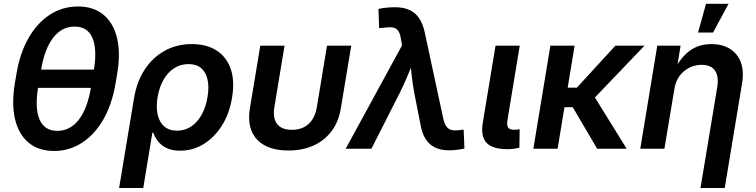

<svg xmlns="http://www.w3.org/2000/svg" viewBox="-20 -773 3929 998"><path d="M260.7 11.7Q180.7 11.7 128.9 -31.2Q77.1 -74.2 58.3 -152.8Q39.6 -231.4 57.1 -339.4L65.4 -388.2Q83 -495.6 127.7 -574.2Q172.4 -652.8 238.3 -696Q304.2 -739.3 385.3 -739.3Q466.3 -739.3 518.1 -696.3Q569.8 -653.3 588.6 -574.5Q607.4 -495.6 588.9 -388.2L580.6 -339.4Q562.5 -231 517.1 -152.1Q471.7 -73.2 406 -30.8Q340.3 11.7 260.7 11.7ZM277.8 -92.8Q345.2 -92.8 390.1 -151.4Q435.1 -210 453.1 -320.8L467.8 -406.7Q485.8 -517.6 460.4 -576.2Q435.1 -634.8 367.7 -634.8Q300.8 -634.8 255.9 -576.2Q210.9 -517.6 192.9 -406.7L178.2 -320.8Q160.2 -209 186 -150.9Q211.9 -92.8 277.8 -92.8ZM152.8 -316.4 168.5 -411.1H493.7L478 -316.4Z M599.1 204.1 676.3 -260.3Q690.4 -347.7 731.9 -411.1Q773.4 -474.6 836.4 -509.3Q899.4 -543.9 977.5 -543.9Q1053.7 -543.9 1105.5 -510.7Q1157.2 -477.5 1179 -415.5Q1200.7 -353.5 1186.5 -267.1Q1172.9 -182.6 1133.5 -120.4Q1094.2 -58.1 1038.1 -23.9Q981.9 10.3 916.5 10.3Q873.5 10.3 845.5 -3.7Q817.4 -17.6 801 -39.1Q784.7 -60.5 776.4 -83.5H772L724.6 204.1ZM899.9 -93.8Q941.9 -93.8 974.4 -116Q1006.8 -138.2 1028.6 -177.5Q1050.3 -216.8 1058.6 -268.6Q1067.4 -319.3 1059.1 -358.2Q1050.8 -397 1026.1 -418.5Q1001.5 -439.9 960 -439.9Q918.9 -439.9 885.7 -418.7Q852.5 -397.5 830.3 -359.1Q808.1 -320.8 799.3 -268.6Q790.5 -216.3 799.6 -176.8Q808.6 -137.2 834 -115.5Q859.4 -93.8 899.9 -93.8Z M1479 9.3Q1406.2 9.3 1357.4 -16.6Q1308.6 -42.5 1288.1 -91.3Q1267.6 -140.1 1278.8 -209L1333 -535.6H1459L1406.2 -216.3Q1399.9 -177.7 1408.4 -151.4Q1417 -125 1439.5 -111.6Q1461.9 -98.1 1497.1 -98.1Q1532.2 -98.1 1559.1 -111.6Q1585.9 -125 1603.3 -151.4Q1620.6 -177.7 1627 -216.3L1679.7 -535.6H1805.7L1751.5 -209Q1740.2 -140.6 1703.9 -91.8Q1667.5 -43 1610.1 -16.8Q1552.7 9.3 1479 9.3Z M1776.9 0 2069.8 -537.1 2064 -570.8Q2060.1 -598.1 2050 -612.3Q2040 -626.5 2022.7 -629.9Q2005.4 -633.3 1979 -628.9L1950.7 -627L1947.3 -726.6Q1963.4 -730.5 1986.6 -732.9Q2009.8 -735.4 2034.2 -735.4Q2076.2 -735.4 2107.2 -721.7Q2138.2 -708 2158.2 -679Q2178.2 -649.9 2188 -603.5L2283.7 -158.2Q2290 -130.4 2300.5 -115.7Q2311 -101.1 2327.4 -97.2Q2343.8 -93.3 2366.2 -96.7L2390.1 -99.1L2394 -1Q2379.9 2.4 2358.4 5.4Q2336.9 8.3 2314 8.3Q2272.9 8.3 2242.9 -5.6Q2212.9 -19.5 2193.6 -48.6Q2174.3 -77.6 2166 -124L2133.8 -287.6Q2124.5 -336.9 2119.4 -386Q2114.3 -435.1 2109.4 -485.8H2143.1Q2121.1 -435.1 2101.3 -386Q2081.5 -336.9 2056.6 -287.6L1910.6 0Z M2618.2 2.4Q2539.6 2.4 2508.8 -31Q2478 -64.5 2489.3 -133.8L2555.7 -535.6H2681.6L2618.2 -151.9Q2613.3 -123 2620.6 -110.8Q2627.9 -98.6 2653.3 -98.6Q2663.1 -98.6 2669.7 -99.4Q2676.3 -100.1 2681.2 -101.1L2679.7 -4.9Q2668.9 -2.4 2652.8 0Q2636.7 2.4 2618.2 2.4Z M2966.8 -535.6 2878.4 0H2752.4L2840.8 -535.6ZM3330.1 -535.6 3023.9 -215.8H2880.4L2894.5 -317.4H2978.5L3178.7 -535.6ZM3084 0 2954.1 -220.7 3055.2 -293.9 3237.3 0Z M3485.4 -310.5 3433.6 0H3308.1L3396.5 -535.6H3517.6L3496.1 -402.3L3481.4 -402.8Q3505.4 -449.7 3533.9 -481.2Q3562.5 -512.7 3598.1 -528.3Q3633.8 -543.9 3677.7 -543.9Q3733.4 -543.9 3773.2 -519.8Q3813 -495.6 3830.6 -449.7Q3848.1 -403.8 3836.9 -337.9L3747.1 204.1H3621.1L3708 -319.3Q3717.3 -375 3696.8 -405.5Q3676.3 -436 3627 -436Q3593.8 -436 3564 -421.6Q3534.2 -407.2 3513.2 -379.6Q3492.2 -352.1 3485.4 -310.5ZM3608.4 -604 3649.9 -753.4H3767.1L3686.5 -604Z"/></svg>

Font: Inter 20pt SemiBold
Style: Italic
Weight: 600
Italic angle: -9.3988°
Version: Version 4.001;git-66647c0bb